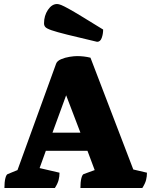

<svg xmlns="http://www.w3.org/2000/svg" viewBox="-20 -935 753 955"><path d="M2 0Q2 -29 6.5 -47.5Q11 -66 18 -69L67 -89L259 -618Q264 -632 284 -640.5Q304 -649 326.5 -652.5Q349 -656 363 -656Q381 -656 397.5 -654Q414 -652 430 -648L643 -92L711 -76Q711 -57 706.5 -39.5Q702 -22 688 0H380Q380 -29 384.5 -47.5Q389 -66 396 -69L451 -89L415 -185H208L177 -99L276 -76Q276 -57 271.5 -39.5Q267 -22 253 0ZM241 -275H380L309 -461ZM463 -727Q369 -749 315 -762.5Q261 -776 236.5 -784.5Q212 -793 205.5 -800.5Q199 -808 199 -819Q199 -857 218.5 -886Q238 -915 264 -915Q272 -915 284.5 -910Q297 -905 321.5 -891.5Q346 -878 387 -853Q428 -828 493 -788Q493 -766 486 -746.5Q479 -727 463 -727Z"/></svg>

Font: Petrona Black
Style: Regular
Weight: 900
Designer: Ringo R. Seeber
Foundry: Ringo R. Seeber
Version: Version 2.001; ttfautohint (v1.8.3)